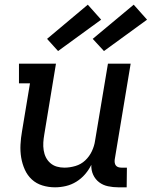

<svg xmlns="http://www.w3.org/2000/svg" viewBox="-20 -792 648 820"><path d="M215 8Q187 8 161 0Q135 -8 116 -25.5Q97 -43 86 -67.5Q75 -92 70.5 -119Q66 -146 67.5 -174.5Q69 -203 74 -231L108 -436H61V-520H219L169 -217Q166 -200 165 -183.5Q164 -167 166.5 -150.5Q169 -134 176 -120Q183 -106 195 -95.5Q207 -85 222.5 -80.5Q238 -76 255 -76Q278 -76 302 -83Q326 -90 344 -107Q362 -124 372.5 -146.5Q383 -169 386 -191L441 -520H538L470 -111Q469 -104 470 -97Q471 -90 475 -85Q479 -80 485.5 -78Q492 -76 499 -76H522L521 8H485Q463 8 441.5 3.5Q420 -1 403.5 -13.5Q387 -26 378 -45.5Q369 -65 370 -88Q359 -66 343 -47.5Q327 -29 306 -16Q285 -3 261.5 2.5Q238 8 215 8ZM424 -574 376 -626 551 -772 608 -708ZM228 -574 181 -626 355 -772 412 -708Z"/></svg>

Font: Iosevka HT Medium Extended
Style: Italic
Weight: 500
Width: 7
Italic angle: -9°
Monospace: yes
Designer: Belleve Invis
Foundry: Belleve Invis
Version: Version 32.3.0; ttfautohint (v1.8.4)